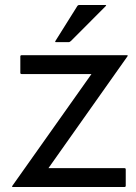

<svg xmlns="http://www.w3.org/2000/svg" viewBox="-20 -745 540 765"><path d="M29.5 -5 344.5 -450H66Q61 -450 61 -455V-520Q61 -525 66 -525H486Q491 -525 487.5 -520L173 -75H476Q481 -75 481 -70V-5Q481 0 476 0H31Q26 0 29.5 -5ZM203 -577Q198 -577 201 -582L287.5 -720Q290.5 -725 295.5 -725H400.5Q405.5 -725 400.5 -720L263 -582Q258 -577 253 -577Z"/></svg>

Font: MFEK Sans
Style: Regular
Weight: 400
Designer: Owen Earl
Foundry: indestructible type*
Version: Version 0.001; ttfautohint (v1.8.4.7-5d5b)